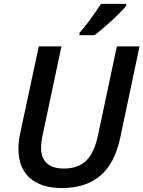

<svg xmlns="http://www.w3.org/2000/svg" viewBox="-20 -951 733 981"><path d="M692.9 -713.9 594.2 -247.1Q566.9 -116.7 492.7 -53.5Q418.5 9.8 295.9 9.8Q189.9 9.8 132.1 -42Q74.2 -93.8 74.2 -190.9Q74.2 -231.4 84 -273.9L178.2 -713.9H293.9L200.2 -272Q189.9 -229 189.9 -194.8Q189.9 -145 219 -117.4Q248 -89.8 307.1 -89.8Q377.9 -89.8 419.4 -129.2Q460.9 -168.5 480 -256.8L577.1 -713.9ZM386.2 -783.2Q433.6 -835.9 496.1 -931.2H625V-921.9Q598.6 -889.6 547.9 -843Q497.1 -796.4 462.4 -771H386.2Z"/></svg>

Font: Open Sans Semibold
Style: Italic
Weight: 600
Italic angle: -12°
Foundry: Ascender Corporation
Version: Version 1.10